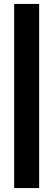

<svg xmlns="http://www.w3.org/2000/svg" viewBox="-20 -746 271 976"><path d="M52 210V-726H179V210Z"/></svg>

Font: Archivo Condensed Black
Style: Regular
Weight: 900
Width: 3
Designer: Hector Gatti
Foundry: Omnibus-Type
Version: Version 2.001